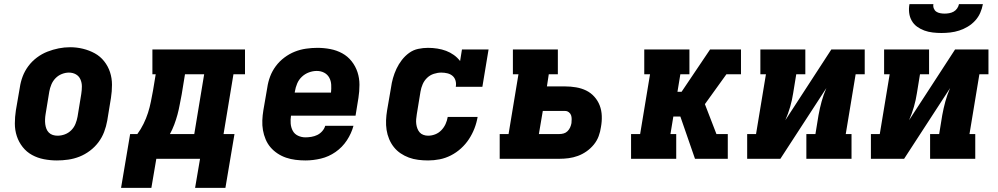

<svg xmlns="http://www.w3.org/2000/svg" viewBox="-20 -770 4840 931"><path d="M256 8Q224 8 193 2Q162 -4 135.5 -18.5Q109 -33 90 -57Q71 -81 61.5 -110Q52 -139 52 -171Q52 -203 57 -235L76 -345Q80 -373 90 -399.5Q100 -426 117.5 -449.5Q135 -473 159 -491Q183 -509 210 -519.5Q237 -530 264.5 -535.5Q292 -541 320 -541Q352 -541 382.5 -533.5Q413 -526 439.5 -511.5Q466 -497 485 -473Q504 -449 513.5 -420Q523 -391 523 -359Q523 -327 518 -295L500 -185Q495 -157 485 -130.5Q475 -104 457.5 -80.5Q440 -57 416 -39Q392 -21 365.5 -10.5Q339 0 311 4Q283 8 256 8ZM259 -112Q277 -112 294.5 -118.5Q312 -125 325.5 -138.5Q339 -152 346 -169.5Q353 -187 356 -204L374 -314Q377 -333 377 -351Q377 -369 370 -385Q363 -401 348 -409.5Q333 -418 314 -418Q297 -418 279.5 -411Q262 -404 249 -390.5Q236 -377 229 -360Q222 -343 219 -326L201 -216Q199 -204 198.5 -191.5Q198 -179 199.5 -167.5Q201 -156 205 -145.5Q209 -135 217 -127Q225 -119 236 -115.5Q247 -112 259 -112Z M567 141 611 -120H646Q663 -143 676 -169.5Q689 -196 697.5 -222.5Q706 -249 711.5 -276.5Q717 -304 722 -331L735 -410H719V-530H1168V-410H1112L1064 -120H1117L1073 141H926L950 0H738L714 141ZM922 -120 970 -410H877L861 -312Q856 -288 851.5 -263Q847 -238 840.5 -214Q834 -190 825 -166Q816 -142 804 -120Z M1461 8Q1437 8 1413 5Q1389 2 1367 -5.5Q1345 -13 1325.5 -26Q1306 -39 1291.5 -56Q1277 -73 1268 -94.5Q1259 -116 1255 -139Q1251 -162 1252 -186.5Q1253 -211 1257 -235L1276 -345Q1280 -373 1290 -399.5Q1300 -426 1317.5 -449.5Q1335 -473 1359 -491Q1383 -509 1409.5 -519.5Q1436 -530 1464 -534Q1492 -538 1519 -538Q1551 -538 1582 -532Q1613 -526 1639.5 -511.5Q1666 -497 1685 -473Q1704 -449 1713.5 -420Q1723 -391 1723 -359Q1723 -327 1718 -295L1704 -209H1391Q1388 -190 1389.5 -171Q1391 -152 1399.5 -136Q1408 -120 1425 -112Q1442 -104 1461 -104Q1475 -104 1490 -106.5Q1505 -109 1518.5 -115.5Q1532 -122 1542.5 -134Q1553 -146 1557 -160H1694Q1684 -123 1662 -89.5Q1640 -56 1607 -33Q1574 -10 1536 -1Q1498 8 1461 8ZM1409 -321H1585Q1587 -340 1586 -359Q1585 -378 1576.5 -393.5Q1568 -409 1552 -417.5Q1536 -426 1516 -426Q1497 -426 1478 -419Q1459 -412 1444 -398Q1429 -384 1421 -365Q1413 -346 1410 -327Z M2056 8Q2032 8 2008 5Q1984 2 1962.5 -6Q1941 -14 1922.5 -26.5Q1904 -39 1890 -56.5Q1876 -74 1867 -95.5Q1858 -117 1854.5 -140Q1851 -163 1852 -187Q1853 -211 1857 -235L1876 -345Q1879 -368 1885.5 -391Q1892 -414 1902.5 -436.5Q1913 -459 1928.5 -479Q1944 -499 1964 -513.5Q1984 -528 2008 -533Q2032 -538 2055 -538Q2078 -538 2100.5 -534.5Q2123 -531 2143 -523.5Q2163 -516 2180.5 -503.5Q2198 -491 2211 -474L2220 -530H2349L2319 -349H2190Q2193 -364 2189 -378.5Q2185 -393 2174.5 -402Q2164 -411 2149.5 -414.5Q2135 -418 2120 -418Q2102 -418 2083.5 -412Q2065 -406 2051 -392.5Q2037 -379 2029.5 -361.5Q2022 -344 2019 -326L2001 -216Q1999 -204 1998 -192Q1997 -180 1998.5 -168.5Q2000 -157 2004 -146.5Q2008 -136 2015 -128Q2022 -120 2033 -116Q2044 -112 2056 -112Q2073 -112 2090 -118.5Q2107 -125 2120 -138.5Q2133 -152 2140.5 -168.5Q2148 -185 2151 -203H2296Q2291 -174 2280.5 -147Q2270 -120 2254 -95.5Q2238 -71 2215.5 -50.5Q2193 -30 2166.5 -16.5Q2140 -3 2112 2.5Q2084 8 2056 8Z M2403 0V-120H2446L2494 -410H2467V-530H2685V-410H2641L2632 -351H2720Q2747 -351 2773.5 -346.5Q2800 -342 2822.5 -331Q2845 -320 2862 -301Q2879 -282 2888 -258.5Q2897 -235 2898 -208Q2899 -181 2894 -154Q2891 -132 2883 -110Q2875 -88 2859.5 -69Q2844 -50 2824 -36Q2804 -22 2782 -14Q2760 -6 2737.5 -3Q2715 0 2692 0ZM2593 -120H2692Q2703 -120 2713.5 -123Q2724 -126 2732 -134Q2740 -142 2744.5 -152Q2749 -162 2751 -173Q2752 -182 2752 -192.5Q2752 -203 2749 -211.5Q2746 -220 2738 -226Q2730 -232 2720 -232H2612Z M3040 0V-120H3084L3132 -410H3104V-530H3323V-410H3279L3265 -325H3285L3423 -530H3549L3537 -458Q3502 -410 3467.5 -361.5Q3433 -313 3398 -265L3454 -120L3459 -108L3466 -89L3473 -72L3461 0H3350L3279 -205H3245L3231 -120H3259V0ZM3502 -410 3537 -458 3549 -530H3573V-410ZM3461 0 3473 -72 3466 -89 3459 -108 3454 -120H3509V0Z M3603 0V-120H3646L3694 -410H3667V-530H3885V-410H3841L3826 -318Q3821 -285 3811.5 -252Q3802 -219 3788 -187L4011 -530H4173V-410H4129L4081 -120H4109V0H3890V-120H3934L3949 -212Q3955 -245 3964 -278Q3973 -311 3987 -343L3764 0Z M4203 0V-120H4246L4294 -410H4267V-530H4485V-410H4441L4426 -318Q4421 -285 4411.5 -252Q4402 -219 4388 -187L4611 -530H4773V-410H4729L4681 -120H4709V0H4490V-120H4534L4549 -212Q4555 -245 4564 -278Q4573 -311 4587 -343L4364 0ZM4545 -610Q4524 -610 4502.5 -612.5Q4481 -615 4462 -622Q4443 -629 4427 -640.5Q4411 -652 4401 -669.5Q4391 -687 4388.5 -708Q4386 -729 4390 -750H4506Q4504 -739 4508 -729Q4512 -719 4520 -713.5Q4528 -708 4539 -706Q4550 -704 4560 -704Q4571 -704 4582.5 -706Q4594 -708 4604 -713.5Q4614 -719 4621 -729Q4628 -739 4630 -750H4746Q4742 -728 4733 -707.5Q4724 -687 4708.5 -670Q4693 -653 4673 -641Q4653 -629 4631.5 -622Q4610 -615 4588 -612.5Q4566 -610 4545 -610Z"/></svg>

Font: Iosevka Slab HvExObl
Style: Regular
Weight: 900
Width: 7
Italic angle: -9°
Monospace: yes
Designer: Belleve Invis
Foundry: Belleve Invis
Version: Version 11.1.1; ttfautohint (v1.8.3)